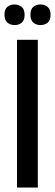

<svg xmlns="http://www.w3.org/2000/svg" viewBox="-24 -838 246 858"><path d="M52 0V-660H145V0ZM156 -726Q138 -726 125 -737Q112 -748 112 -772Q112 -797 125 -807.5Q138 -818 156 -818Q176 -818 189 -807Q202 -796 202 -772Q202 -747 189 -736.5Q176 -726 156 -726ZM42 -726Q22 -726 9 -737Q-4 -748 -4 -772Q-4 -797 9 -807.5Q22 -818 40 -818Q60 -818 73 -807Q86 -796 86 -772Q86 -747 73 -736.5Q60 -726 42 -726Z"/></svg>

Font: Bricolage Grotesque 48pt
Style: Regular
Weight: 400
Designer: Mathieu Triay
Foundry: Atelier Triay
Version: Version 1.000; ttfautohint (v1.8.4.7-5d5b);gftools[0.9.32]